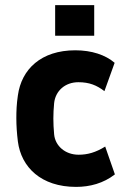

<svg xmlns="http://www.w3.org/2000/svg" viewBox="-20 -720 497 752"><path d="M278 12C332 12 385 -2 430 -37L392 -146C355 -123 323 -114 288 -114C235 -114 196 -149 192 -194C188 -238 188 -274 192 -316C197 -364 235 -398 287 -398C330 -398 359 -386 389 -363L429 -474C393 -505 339 -523 275 -523C141 -523 64 -449 50 -346C45 -313 44 -285 44 -257C44 -229 46 -198 50 -166C63 -65 141 12 278 12ZM196 -580H349V-700H196Z"/></svg>

Font: Finlandica
Style: Bold
Weight: 700
Designer: Niklas Ekholm, Juho Hiilivirta, Jaakko Suomalainen
Foundry: Helsinki Type Studio
Version: Version 2.000;Glyphs 3.2 (3202)